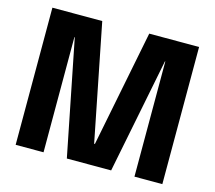

<svg xmlns="http://www.w3.org/2000/svg" viewBox="-102 -835 1087 971"><g transform="rotate(15 441.0 -350.0)"><path d="M57 -709V9H203V-594H205L325 9H557L677 -594H679V9H825V-709H564L443 -99H439L318 -709Z"/></g></svg>

Font: Kalas SG
Style: Bold
Weight: 700
Designer: Kalas
Foundry: Kalas
Version: Version 2.000;FEAKit 1.0